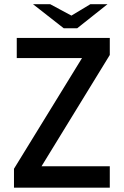

<svg xmlns="http://www.w3.org/2000/svg" viewBox="-20 -891 588 912"><path d="M490.7 -871.1 346.7 -756.8H282.7L136.7 -871.1H218.3L319.3 -816.9L409.2 -871.1ZM46.4 0.5V-89.4L369.6 -615.2H59.6V-710.9H501.5V-629.9L177.2 -101.1H501.5V0.5Z"/></svg>

Font: Alte DIN 1451 Mittelschrift
Style: Regular
Weight: 400
Designer: Peter Wiegel
Foundry: Peter Wiegel
Version: Version 1.002 September 20, 2019